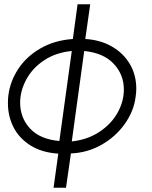

<svg xmlns="http://www.w3.org/2000/svg" viewBox="-20 -697 710 896"><path d="M17 -215Q17 -239 19 -251Q27 -317 65 -375Q103 -433 168.5 -471Q234 -509 320 -515L342 -677H401L378 -515Q448 -511 502 -480Q556 -449 586 -398Q616 -347 616 -283Q616 -266 613 -246Q605 -179 562.5 -119Q520 -59 454 -21.5Q388 16 311 19L288 179H230L252 20Q175 15 122 -18.5Q69 -52 43 -103.5Q17 -155 17 -215ZM74 -218Q74 -147 120.5 -97Q167 -47 257 -39L315 -459Q241 -452 186.5 -416Q132 -380 103 -326.5Q74 -273 74 -218ZM558 -279Q558 -349 510.5 -399.5Q463 -450 373 -459L315 -37Q389 -45 444.5 -82Q500 -119 529 -171.5Q558 -224 558 -279Z"/></svg>

Font: Bellota
Style: Italic
Weight: 400
Italic angle: -7.5°
Designer: Kemie Guaida
Foundry: Kemie Guaida
Version: Version 4.001